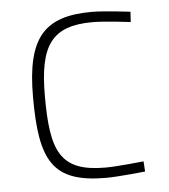

<svg xmlns="http://www.w3.org/2000/svg" viewBox="-43 -549 524 597"><g transform="rotate(-5 218.5 -250.0)"><path d="M265 -509C116 -509 60 -446 60 -261C60 -60 98 9 265 9C303 9 387 0 387 0L385 -32C385 -32 303 -23 265 -23C123 -23 97 -89 97 -261C97 -419 137 -477 265 -477C303 -477 383 -467 383 -467L385 -499C385 -499 303 -509 265 -509Z"/></g></svg>

Font: TitilliumText22L
Style: 1 wt
Weight: 100
Designer: Campivisivi
Foundry: Campivisivi
Version: 1.000